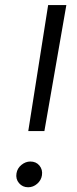

<svg xmlns="http://www.w3.org/2000/svg" viewBox="-20 -748 310 773"><path d="M93.8 -220.2 173.8 -727.5H247.1L158.7 -220.2ZM93.3 5.9Q70.8 5.9 56.6 -10.7Q42.5 -27.3 46.4 -50.3Q49.8 -70.8 66.4 -84.2Q83 -97.7 102.1 -97.7Q125.5 -97.7 138.9 -81.3Q152.3 -64.9 148.9 -42.5Q146 -22.5 129.9 -8.3Q113.8 5.9 93.3 5.9Z"/></svg>

Font: Inter 17pt Light
Style: Italic
Weight: 300
Italic angle: -9.3988°
Version: Version 4.001;git-66647c0bb